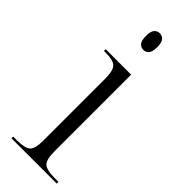

<svg xmlns="http://www.w3.org/2000/svg" viewBox="-246 -768 794 794"><g transform="rotate(45 151.0 -370.5)"><path d="M154 -644Q140 -644 130.5 -654.5Q121 -665 121 -693Q121 -720 130.5 -730.5Q140 -741 154 -741Q168 -741 177.5 -730.5Q187 -720 187 -693Q187 -665 177.5 -654.5Q168 -644 154 -644ZM27 0V-10H47Q96 -10 111.5 -24.5Q127 -39 127 -86V-448Q127 -496 111.5 -511Q96 -526 52 -526H42V-536H191V-88Q191 -40 206.5 -25Q222 -10 271 -10H292V0Z"/></g></svg>

Font: Noto Serif Display Light
Style: Regular
Weight: 300
Designer: Monotype Design Team
Foundry: Monotype Imaging Inc.
Version: Version 2.009